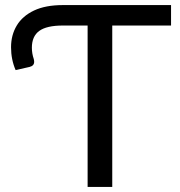

<svg xmlns="http://www.w3.org/2000/svg" viewBox="-20 -736 708 756"><path d="M422 0H325V-635.5H228Q163.5 -635.5 134.5 -614.2Q105.5 -593 105.5 -548Q105.5 -525.5 113 -503.5Q114.5 -497.5 114.5 -492.5Q114.5 -477 96.5 -472.5L41.5 -460Q23.5 -501.5 23.5 -550Q23.5 -598 46 -635.5Q68.5 -673 113.8 -694.5Q159 -716 228 -716H653.5V-635.5H422Z"/></svg>

Font: Verano Sans
Style: Regular
Weight: 400
Designer: Lukasz Dziedzic with Adam Twardoch and Botio Nikoltchev
Foundry: tyPoland Lukasz Dziedzic
Version: Version 3.001;December 28, 2019;FontCreator 12.0.0.2547 64-b